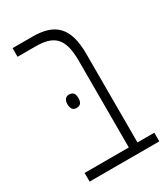

<svg xmlns="http://www.w3.org/2000/svg" viewBox="-151 -658 638 730"><g transform="rotate(-30 167.5 -293.0)"><path d="M24 0H330V-38H256V-427C256 -543 210 -586 111 -586H24V-548H102C182 -548 218 -520 218 -419V-38H24ZM98 -297C98 -280 104 -267 121 -267C141 -267 146 -280 146 -297C146 -313 141 -326 121 -326C105 -326 98 -313 98 -297Z"/></g></svg>

Font: Noto Sans Hebrew ExtraCondensed ExtraLight
Style: Regular
Weight: 200
Width: 2
Designer: Monotype Design Team
Foundry: Monotype Imaging Inc.
Version: Version 2.004